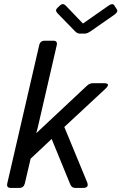

<svg xmlns="http://www.w3.org/2000/svg" viewBox="-20 -920 594 940"><path d="M261.2 -855.5Q247.6 -869.6 261.7 -882.3L273.9 -893.6Q288.1 -906.7 301.8 -892.6L385.7 -805.2H386.7L511.7 -892.6Q531.2 -906.2 539.6 -893.6L551.8 -874.5Q560.1 -861.8 539.6 -847.7L425.3 -768.1Q407.2 -755.4 395 -755.4H370.6Q358.4 -755.4 346.2 -768.1ZM32.7 0Q10.7 0 15.6 -22L171.9 -698.7Q176.8 -720.7 199.2 -720.7H241.2Q262.7 -720.7 257.8 -698.7L165.5 -298.3Q162.1 -284.2 157.7 -269H158.7L405.3 -500Q418.9 -512.7 434.1 -512.7H488.3Q525.9 -512.7 494.6 -483.9L294.9 -298.3L406.2 -28.8Q418 0 386.7 0H347.2Q331.1 0 323.7 -18.1L232.9 -239.7L129.9 -143.1L101.6 -22Q96.2 0 74.7 0Z"/></svg>

Font: Istok Web
Style: BoldItalic
Weight: 700
Italic angle: -13°
Designer: Andrey V. Panov
Foundry: Andrey V. Panov
Version: Version 1.0.2g